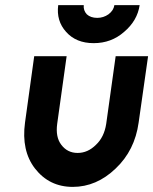

<svg xmlns="http://www.w3.org/2000/svg" viewBox="-20 -720 600 752"><path d="M208 -700Q200 -638 239 -595Q278 -551 347 -551Q416 -551 466 -595Q518 -639 527 -700H428Q425 -679 405 -664Q385 -650 361 -650Q335 -650 320 -664Q306 -679 308 -700ZM114 -500 78 -240Q63 -130 117 -60Q173 12 265 12Q358 12 433 -60Q508 -131 523 -240L560 -500H433L396 -235Q388 -183 356 -153Q324 -121 284 -121Q244 -121 220 -153Q197 -183 204 -235L241 -500Z"/></svg>

Font: Unageo
Style: Bold-Italic
Weight: 700
Designer: Richard Sepsi
Foundry: Richard Sepsi
Version: Version 2.000